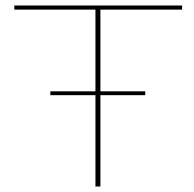

<svg xmlns="http://www.w3.org/2000/svg" viewBox="-20 -678 705 698"><path d="M345 -643V-346H508V-332H345V0H327V-332H163V-346H327V-643H32V-658H642V-643Z"/></svg>

Font: Ysabeau SC Thin
Style: Regular
Weight: 200
Designer: Christian Thalmann (Catharsis Fonts)
Version: Version 0.003